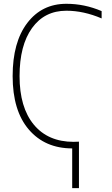

<svg xmlns="http://www.w3.org/2000/svg" viewBox="-20 -762 583 1001"><path d="M364.3 -22.5Q367.2 -22.5 374 -22.9Q380.9 -23.4 391.6 -23.4V218.8H356.4V11.7Q214.8 11.7 130.4 -86.4Q45.9 -184.6 45.9 -365.2Q45.9 -542 122.1 -642.1Q198.2 -742.2 326.2 -742.2Q420.9 -742.2 509.8 -704.1V-666Q416 -706.1 326.2 -706.1Q211.9 -706.1 147 -615.7Q82 -525.4 82 -365.2Q82 -202.1 156.2 -112.3Q230.5 -22.5 364.3 -22.5Z"/></svg>

Font: Gen Shin Gothic ExtraLight
Style: Regular
Weight: 100
Designer: [Source Han Sans]
Ryoko NISHIZUKA  (kana & ideographs); Paul D. Hunt (Latin, Greek & Cyrillic); Wenlong ZHANG  (bopomofo
Version: Version 1.002.20150607